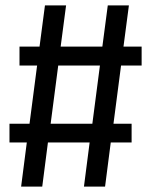

<svg xmlns="http://www.w3.org/2000/svg" viewBox="-20 -689 558 709"><path d="M427 -447 399 -232H466V-163H389L368 0H290L311 -163H157L136 0H58L79 -163H15V-232H89L117 -447H52V-517H126L146 -669H224L204 -517H358L378 -669H456L436 -517H503V-447ZM321 -232 349 -447H195L167 -232Z"/></svg>

Font: Fira GO
Style: Regular
Weight: 400
Designer: Carrois Corporate
Foundry: Carrois Corporate GbR
Version: Version 0.300